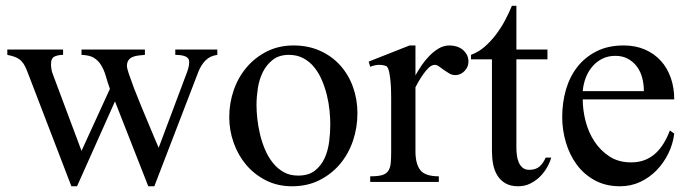

<svg xmlns="http://www.w3.org/2000/svg" viewBox="-20 -632 2392 667"><path d="M734.9 -441.4Q710 -438 694.3 -422.4Q678.7 -406.7 669.4 -383.3L516.1 15.1H495.1L379.4 -279.8L247.6 15.1H228L79.1 -372.6Q73.2 -388.7 67.6 -400.4Q62 -412.1 54 -420.2Q45.9 -428.2 34.7 -433.1Q23.4 -438 5.4 -441.4V-460H199.2V-441.4Q182.6 -441.4 169.9 -435.8Q157.2 -430.2 157.2 -409.2Q157.2 -399.9 158.9 -390.4Q160.6 -380.9 164.1 -372.6L263.2 -107.9L361.8 -323.2Q353.5 -347.2 347.4 -368.2Q341.3 -389.2 331.5 -405.3Q321.8 -421.4 306.6 -430.9Q291.5 -440.4 263.2 -441.4V-460H483.4V-441.4Q472.2 -440.4 461.2 -439.2Q450.2 -438 441.2 -434.3Q432.1 -430.7 426.5 -423.1Q420.9 -415.5 420.9 -401.4Q420.9 -396 427.7 -375.2Q434.6 -354.5 445.3 -326.2L469.7 -265.1L495.6 -203.1L517.6 -150.4L531.2 -118.7L626.5 -372.6Q630.9 -383.3 634 -394.3Q637.2 -405.3 637.2 -416.5Q637.2 -425.3 632.3 -430.4Q627.4 -435.5 619.6 -437.7Q611.8 -439.9 603.5 -440.7Q595.2 -441.4 588.9 -441.4V-460H734.9Z M1221.7 -238.8Q1221.7 -188.5 1206.1 -142.6Q1190.4 -96.7 1160.9 -61.8Q1131.3 -26.9 1089.4 -5.9Q1047.4 15.1 994.6 15.1Q944.8 15.1 904.5 -5.1Q864.3 -25.4 835.9 -58.6Q807.6 -91.8 792 -135.3Q776.4 -178.7 776.4 -225.1Q776.4 -273.9 792 -318.8Q807.6 -363.8 836.9 -398.2Q866.2 -432.6 907.5 -453.4Q948.7 -474.1 1000 -474.1Q1050.3 -474.1 1091.3 -455.8Q1132.3 -437.5 1161.4 -405.5Q1190.4 -373.5 1206.1 -330.3Q1221.7 -287.1 1221.7 -238.8ZM1127.4 -199.2Q1127.4 -221.2 1124.8 -248Q1122.1 -274.9 1115.5 -301.8Q1108.9 -328.6 1098.1 -353.8Q1087.4 -378.9 1071.5 -398.4Q1055.7 -418 1033.9 -429.7Q1012.2 -441.4 983.4 -441.4Q949.7 -441.4 927.7 -424.3Q905.8 -407.2 893.1 -381.6Q880.4 -356 875.7 -325.2Q871.1 -294.4 871.1 -267.1Q871.1 -245.1 874 -218.5Q877 -191.9 883.5 -164.6Q890.1 -137.2 901.1 -111.6Q912.1 -85.9 928.2 -65.9Q944.3 -45.9 965.8 -33.9Q987.3 -22 1015.6 -22Q1051.8 -22 1073.7 -39.1Q1095.7 -56.2 1107.7 -82.5Q1119.6 -108.9 1123.5 -140.1Q1127.4 -171.4 1127.4 -199.2Z M1607.4 -418Q1607.4 -399.4 1593.8 -385.3Q1580.1 -371.1 1561.5 -371.1Q1550.3 -371.1 1540.5 -377Q1530.8 -382.8 1521.5 -389.2L1504.9 -401.4Q1497.6 -406.7 1490.2 -406.7Q1480 -406.7 1469.7 -397Q1459.5 -387.2 1450.4 -374.3Q1441.4 -361.3 1434.1 -348.6Q1426.8 -335.9 1423.3 -329.1V-106.4Q1423.3 -62.5 1440.2 -41Q1457 -19.5 1504.4 -19.5V0H1266.1V-19.5Q1292 -19.5 1306.4 -23.4Q1320.8 -27.3 1328.1 -37.4Q1335.4 -47.4 1337.2 -63.7Q1338.9 -80.1 1338.9 -104V-289.6Q1338.9 -297.4 1338.6 -313.2Q1338.4 -329.1 1336.9 -346.4Q1335.4 -363.8 1332.5 -379.2Q1329.6 -394.5 1323.7 -401.4Q1313 -406.7 1297.4 -406.7Q1282.7 -406.7 1266.1 -399.9L1260.7 -418L1402.8 -474.1H1423.3V-370.1Q1432.1 -386.2 1444.1 -404.1Q1456.1 -421.9 1471.2 -437.5Q1486.3 -453.1 1503.9 -463.6Q1521.5 -474.1 1542 -474.1Q1554.2 -474.1 1566.2 -470.5Q1578.1 -466.8 1587.2 -459.5Q1596.2 -452.1 1601.8 -441.7Q1607.4 -431.2 1607.4 -418Z M1895 -84.5Q1889.6 -65.9 1878.9 -47.9Q1868.2 -29.8 1853.3 -15.9Q1838.4 -2 1820.1 6.6Q1801.8 15.1 1780.3 15.1Q1753.9 15.1 1736.1 4.9Q1718.3 -5.4 1707.8 -22.5Q1697.3 -39.6 1693.1 -61.5Q1689 -83.5 1689 -106.4V-425.8H1616.2V-441.4Q1642.6 -451.2 1664.1 -470Q1685.5 -488.8 1703.4 -512.5Q1721.2 -536.1 1734.9 -562Q1748.5 -587.9 1758.3 -611.8H1773.9V-460H1881.8V-425.8H1773.9V-118.7Q1773.9 -107.4 1775.4 -94Q1776.9 -80.6 1781.7 -68.8Q1786.6 -57.1 1795.4 -49.6Q1804.2 -42 1818.4 -42Q1841.3 -42 1854.5 -53.7Q1867.7 -65.4 1875.5 -84.5Z M2322.3 -168Q2317.9 -131.8 2301.8 -98.9Q2285.6 -65.9 2261 -40.5Q2236.3 -15.1 2204.1 0Q2171.9 15.1 2133.8 15.1Q2084.5 15.1 2046.6 -5.4Q2008.8 -25.9 1983.6 -60.1Q1958.5 -94.2 1945.8 -137.5Q1933.1 -180.7 1933.1 -225.1Q1933.1 -275.4 1946 -320.3Q1959 -365.2 1985.4 -399.2Q2011.7 -433.1 2052 -453.6Q2092.3 -474.1 2146.5 -474.1Q2187.5 -474.1 2220.2 -460Q2252.9 -445.8 2275.6 -420.9Q2298.3 -396 2310.3 -361.6Q2322.3 -327.1 2322.3 -286.6H2004.4Q2004.4 -249.5 2014.4 -210.7Q2024.4 -171.9 2045.2 -140.4Q2065.9 -108.9 2097.4 -88.4Q2128.9 -67.9 2172.4 -67.9Q2199.2 -67.9 2220.2 -76.2Q2241.2 -84.5 2257.6 -99.6Q2273.9 -114.7 2286.1 -135Q2298.3 -155.3 2307.1 -178.7ZM2216.8 -315.4Q2216.8 -338.9 2211.2 -360.8Q2205.6 -382.8 2193.4 -399.7Q2181.2 -416.5 2162.4 -427.2Q2143.6 -438 2117.7 -438Q2091.8 -438 2071.8 -427.7Q2051.8 -417.5 2037.4 -400.4Q2022.9 -383.3 2014.6 -361.1Q2006.3 -338.9 2004.4 -315.4Z"/></svg>

Font: Simplified Naskh
Style: Regular
Weight: 400
Designer: SIL International
Foundry: Arabeyes
Version: 1.02_alpha